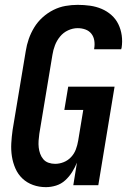

<svg xmlns="http://www.w3.org/2000/svg" viewBox="-20 -763 540 791"><path d="M169 8Q141 8 116 -1Q91 -10 72.5 -27.5Q54 -45 43.5 -69Q33 -93 29 -119Q25 -145 26.5 -172.5Q28 -200 32 -228L86 -552Q90 -578 98.5 -602.5Q107 -627 121 -650Q135 -673 155.5 -691.5Q176 -710 200 -722Q224 -734 249.5 -738.5Q275 -743 300 -743Q326 -743 351 -739.5Q376 -736 398.5 -726.5Q421 -717 439 -701Q457 -685 467.5 -663.5Q478 -642 481.5 -617Q485 -592 481 -566Q480 -565 480 -563Q480 -561 479 -560H368Q368 -560 368 -561Q368 -562 368 -563Q371 -579 368.5 -595.5Q366 -612 356.5 -624Q347 -636 332 -641.5Q317 -647 300 -647Q280 -647 260.5 -638Q241 -629 227.5 -612.5Q214 -596 206.5 -576.5Q199 -557 196 -537L142 -212Q140 -198 139 -183.5Q138 -169 139.5 -155.5Q141 -142 145.5 -129.5Q150 -117 158.5 -107Q167 -97 180 -92.5Q193 -88 207 -88Q225 -88 242.5 -95Q260 -102 273 -116Q286 -130 292.5 -147.5Q299 -165 302 -183L323 -310H245L261 -406H452L385 0H282L297 -93Q289 -73 277 -54Q265 -35 248.5 -20Q232 -5 211 1.5Q190 8 169 8Z"/></svg>

Font: Iosevka Curly Oblique
Style: Bold
Weight: 700
Italic angle: -9°
Monospace: yes
Designer: Belleve Invis
Foundry: Belleve Invis
Version: Version 11.1.0; ttfautohint (v1.8.3)